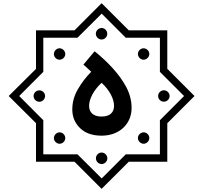

<svg xmlns="http://www.w3.org/2000/svg" viewBox="-20 -901 1276 1206"><path d="M447.8 -710.4H206.1V-468.3L34.7 -297.9L206.1 -127.4V114.7H447.8L618.2 285.2L789.1 114.7H1030.8V-127L1201.7 -297.9L1030.8 -468.8V-710.4H789.1L618.2 -880.9ZM770 -664.1H984.4V-449.7L1136.2 -297.9L984.4 -146V68.4H770L618.7 219.7L466.8 68.4H252V-146L100.6 -297.9L252 -449.7V-664.1H466.8L618.7 -815.4ZM618.2 -725.1C598.6 -725.1 582 -708.5 582 -689C582 -669.4 598.6 -652.8 618.2 -652.8C637.7 -652.8 653.8 -669.4 653.8 -689C653.8 -708.5 637.7 -725.1 618.2 -725.1ZM354 -597.7C335 -597.7 318.4 -580.6 318.4 -561.5C318.4 -542.5 335 -525.9 354 -525.9C373 -525.9 390.1 -542.5 390.1 -561.5C390.1 -580.6 373 -597.7 354 -597.7ZM881.8 -597.7C862.8 -597.7 846.2 -581.1 846.2 -562C846.2 -543 862.8 -525.9 881.8 -525.9C900.9 -525.9 918 -543 918 -562C918 -581.1 900.9 -597.7 881.8 -597.7ZM618.2 -48.8C730.5 -48.8 806.6 -123 806.6 -222.7C806.6 -268.1 795.4 -311.5 773.4 -353.5C729 -437.5 654.3 -514.2 574.2 -579.1L503.9 -495.1C521 -480.5 537.1 -465.3 553.2 -450.2C519.5 -416.5 491.7 -379.4 468.8 -339.8C445.8 -300.3 434.1 -257.8 434.1 -213.4C434.1 -167 450.2 -128.4 482.4 -96.7C514.6 -64.9 560.1 -48.8 618.2 -48.8ZM618.2 -168.9C562 -168.9 539.6 -198.7 539.6 -236.3C539.6 -279.3 568.8 -335.4 618.2 -380.9C668.5 -334.5 696.3 -279.8 696.3 -236.3C696.3 -198.7 674.3 -168.9 618.2 -168.9ZM1009.3 -334C989.7 -334 973.1 -317.4 973.1 -297.9C973.1 -278.3 989.7 -262.2 1009.3 -262.2C1028.8 -262.2 1045.4 -278.3 1045.4 -297.9C1045.4 -317.4 1028.8 -334 1009.3 -334ZM227.1 -333.5C207.5 -333.5 190.9 -317.4 190.9 -297.9C190.9 -278.3 207.5 -261.7 227.1 -261.7C246.6 -261.7 263.2 -278.3 263.2 -297.9C263.2 -317.4 246.6 -333.5 227.1 -333.5ZM882.3 -69.8C863.3 -69.8 846.2 -53.2 846.2 -34.2C846.2 -15.1 863.3 2 882.3 2C901.4 2 918 -15.1 918 -34.2C918 -53.2 901.4 -69.8 882.3 -69.8ZM354.5 -69.8C335.4 -69.8 318.4 -52.7 318.4 -33.7C318.4 -14.6 335.4 2 354.5 2C373.5 2 390.1 -14.6 390.1 -33.7C390.1 -52.7 373.5 -69.8 354.5 -69.8ZM618.2 57.1C598.6 57.1 582.5 73.7 582.5 93.3C582.5 112.8 598.6 129.4 618.2 129.4C637.7 129.4 654.3 112.8 654.3 93.3C654.3 73.7 637.7 57.1 618.2 57.1Z"/></svg>

Font: Estedad SemiBold
Style: Regular
Weight: 600
Designer: Amin Abedi
Version: Version 7.3